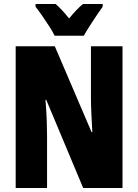

<svg xmlns="http://www.w3.org/2000/svg" viewBox="-20 -947 696 967"><path d="M597 0H399L213 -444H209Q214 -385 215.5 -339.5Q217 -294 217 -263V0H59V-714H256L441 -282H445Q442 -336 440 -379.5Q438 -423 438 -455V-714H597ZM255 -767Q247 -785 229 -813Q211 -841 191.5 -869Q172 -897 159 -913V-927H260Q275 -914 292 -896Q309 -878 328 -854Q368 -903 398 -927H497V-913Q483 -894 465 -867Q447 -840 430 -813.5Q413 -787 402 -767Z"/></svg>

Font: Noto Sans Khmer UI ExtraCondensed Black
Style: Regular
Weight: 900
Width: 2
Designer: Danh Hong and the Monotype Design Team
Foundry: Monotype Imaging Inc.
Version: Version 2.002; ttfautohint (v1.8.4.7-5d5b)